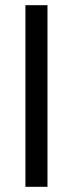

<svg xmlns="http://www.w3.org/2000/svg" viewBox="-20 -720 282 740"><path d="M78 0V-700H163V0Z"/></svg>

Font: Fustat Medium
Style: Regular
Weight: 500
Designer: Mohamed Gaber, Khaled Hosny, Laura Garcia Mut
Foundry: Kief Type Foundry, Alif Type Foundry, Hard Type Foundry
Version: Version 1.007